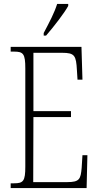

<svg xmlns="http://www.w3.org/2000/svg" viewBox="-20 -951 500 971"><path d="M201 -784V-771H213C253 -817 306 -886 325 -921V-931H269C255 -886 231 -841 201 -784ZM34 0H418L422 -166H397L393 -102C388 -45 382 -30 320 -30H148L149 -359H339V-389H149V-684H294C358 -684 365 -670 369 -596L372 -548H397L392 -714H34V-690H51C98 -690 108 -679 108 -605V-108C108 -35 98 -24 51 -24H34Z"/></svg>

Font: Noto Serif Georgian ExtraCondensed ExtraLight
Style: Regular
Weight: 200
Width: 2
Designer: Monotype Design Team, Akaki Razmadze
Foundry: Google LLC
Version: Version 2.003